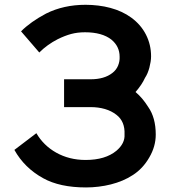

<svg xmlns="http://www.w3.org/2000/svg" viewBox="-20 -786 728 821"><path d="M177 -728Q252 -765.5 346 -765.5Q373 -765.5 400 -762.2Q427 -759 452 -752.2Q477 -745.5 499.8 -735Q522.5 -724.5 541.5 -710.5Q582.5 -680.5 604.2 -637.8Q626 -595 626 -545Q626 -534 624 -521.5Q622 -509 618.8 -496.8Q615.5 -484.5 610.8 -473.2Q606 -462 600 -453Q587 -424 559.5 -392.5Q589 -368 613.5 -329Q646 -283 646 -210.5Q646 -160 618.5 -113Q591 -65 548 -37.5Q527.5 -24 503.8 -14Q480 -4 454.2 2.5Q428.5 9 401.5 12.2Q374.5 15.5 348 15.5Q235.5 15.5 164.5 -24Q84.5 -68 41.5 -145L135.5 -216.5Q166 -164 220 -133.5Q276 -102 346 -102Q430.5 -102 478 -141.5Q515 -173 512.5 -211.5Q515 -266.5 478 -295Q457 -311.5 428.8 -319.8Q400.5 -328 367.5 -328H254V-447H367.5Q426 -447 460.5 -474Q477 -486.5 484.8 -505.2Q492.5 -524 491.5 -543.5Q491.5 -587.5 456.5 -616.5Q416.5 -648 343.5 -648Q311.5 -648 284.5 -640.8Q257.5 -633.5 227 -618.5Q182 -595.5 148 -561.5L70 -652Q111 -693 177 -728Z"/></svg>

Font: Russisch Sans
Style: Bold
Weight: 700
Designer: Michael Sharanda (font) & Cristiano Sobral (main changes)
Foundry: Michael Sharanda
Version: Version 2.00;September 8, 2020;FontCreator 13.0.0.2681 64-bi